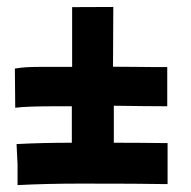

<svg xmlns="http://www.w3.org/2000/svg" viewBox="-20 -617 558 560"><path d="M23.4 -417Q49.3 -421.9 93.3 -421.9Q93.3 -421.9 112.3 -421.9H190.4V-596.2L310.5 -596.7L309.6 -422.4Q344.2 -422.4 380.4 -421.9Q416.5 -421.4 427.7 -421.4H467.8V-307.1H460.9Q414.6 -307.1 312 -308.6Q312 -308.6 312 -200.7Q380.9 -200.7 460 -199.7H468.8V-80.1H460Q394 -81.5 215.8 -81.5Q114.7 -81.5 31.2 -77.1V-136.7L28.3 -196.8Q102.1 -200.7 189.5 -200.7V-307.1Q189.5 -307.1 146 -307.1Q55.7 -307.1 24.4 -302.7Z"/></svg>

Font: Fantasque Sans Mono
Style: Bold
Weight: 700
Monospace: yes
Designer: Jany Belluz
Version: Version 1.8.0 ; ttfautohint (v1.8.2)